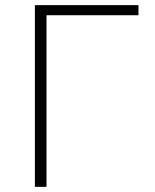

<svg xmlns="http://www.w3.org/2000/svg" viewBox="-20 -724 602 744"><path d="M115.2 0V-704.1H516.6V-665H160.2V0Z"/></svg>

Font: Gothic A1 ExtraLight
Style: Regular
Weight: 275
Designer: HanYang I&C Co.,Ltd.
Foundry: HanYang I&C Co.,Ltd.
Version: Version 2.50